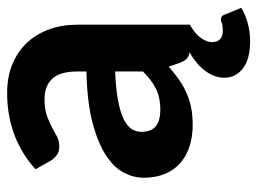

<svg xmlns="http://www.w3.org/2000/svg" viewBox="-113 -453 738 552"><g transform="rotate(-90 256.0 -177.0)"><path d="M476 89Q485.5 89 489 97.5L509.5 147.5Q492.5 158.5 467.2 165.8Q442 173 413.5 173Q362 173 335.2 152.2Q308.5 131.5 308.5 99Q308.5 72 326.8 46Q345 20 381.5 -1Q370 -3 363.2 -9.2Q356.5 -15.5 351.5 -28.5L340.5 -61Q321 -44 302.8 -31.2Q284.5 -18.5 264.8 -9.8Q245 -1 222.8 3.5Q200.5 8 173.5 8Q139.5 8 111.5 -1Q83.5 -10 63.2 -27.8Q43 -45.5 32 -72Q21 -98.5 21 -133Q21 -161.5 35.5 -189.8Q50 -218 85.2 -241.2Q120.5 -264.5 179.2 -280Q238 -295.5 326.5 -297.5V-324Q326.5 -372.5 306 -395.2Q285.5 -418 247 -418Q218.5 -418 199.5 -411.2Q180.5 -404.5 166.2 -396.8Q152 -389 139.5 -382.2Q127 -375.5 110.5 -375.5Q96 -375.5 86.2 -382.8Q76.5 -390 70 -400L45.5 -444Q91 -485 146 -505.2Q201 -525.5 265 -525.5Q311 -525.5 347.2 -510.5Q383.5 -495.5 408.8 -468.8Q434 -442 447.5 -405Q461 -368 461 -324V0Q451 5.5 442 12.2Q433 19 426.2 27.2Q419.5 35.5 415.2 44.8Q411 54 411 64.5Q411 78.5 419.2 86.5Q427.5 94.5 442.5 94.5Q451 94.5 456.5 93.8Q462 93 465.2 91.8Q468.5 90.5 471 89.8Q473.5 89 476 89ZM216.5 -85Q250.5 -85 276 -97.2Q301.5 -109.5 326.5 -135V-215Q276 -213 242.5 -206.5Q209 -200 189.2 -190.2Q169.5 -180.5 161.2 -167.8Q153 -155 153 -140Q153 -110 169.8 -97.5Q186.5 -85 216.5 -85Z"/></g></svg>

Font: Lato Heavy
Style: Regular
Weight: 800
Designer: Lukasz Dziedzic
Foundry: tyPoland Lukasz Dziedzic
Version: Version 2.007; 2014-02-27